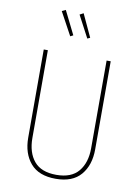

<svg xmlns="http://www.w3.org/2000/svg" viewBox="-99 -983 774 1059"><g transform="rotate(10 287.5 -453.5)"><path d="M475 -188Q475 -99 428.5 -44.5Q382 10 288 10Q193 10 146.5 -44.5Q100 -99 100 -188V-681H123V-190Q123 -108 163 -60Q203 -12 288 -12Q372 -12 412 -60.5Q452 -109 452 -190V-681H475ZM182 -917 247 -786 231 -778 161 -907ZM282 -916 341 -789 326 -782 261 -905Z"/></g></svg>

Font: Fira Sans Condensed Thin
Style: Regular
Weight: 250
Width: 3
Designer: Carrois Corporate & Edenspiekermann AG
Foundry: Carrois Corporate GbR & Edenspiekermann AG
Version: Version 4.203